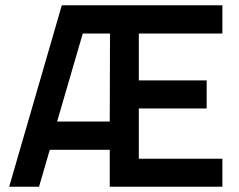

<svg xmlns="http://www.w3.org/2000/svg" viewBox="-20 -713 913 733"><path d="M216 -693H829V-585H510V-406H769V-299H510V-107H829V0H399V-141H170L129 0H15ZM399 -249 400 -585H296L198 -249Z"/></svg>

Font: Cairo SemiBold
Style: Regular
Weight: 600
Designer: Mohamed Gaber, Accademia di Belle Arti di Urbino and others
Foundry: Kief Type Foundry, Accademia di Belle Arti di Urbino and others
Version: Version 3.011